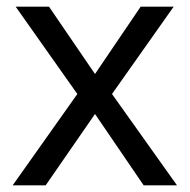

<svg xmlns="http://www.w3.org/2000/svg" viewBox="-20 -556 569 576"><path d="M212 -274 27 -536H127L265 -334L402 -536H501L316 -274L511 0H411L265 -214L117 0H18Z"/></svg>

Font: Noto Sans Canadian Aboriginal
Style: Regular
Weight: 400
Designer: Monotype Design Team, Typotheque's Kevin King
Foundry: Monotype Imaging Inc.
Version: Version 2.002